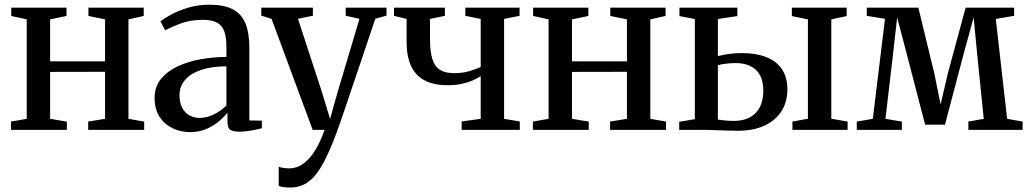

<svg xmlns="http://www.w3.org/2000/svg" viewBox="-20 -566 4492 837"><path d="M28 0V-36L96.5 -48V-481.5L29 -496.5V-532.5H270V-496.5L198.5 -481.5V-298.5H438V-481.5L365.5 -496.5V-532.5H606.5V-496.5L540 -481.5V-48L608.5 -36V0H364.5V-36L438 -48V-253L198.5 -252.5V-48L271.5 -36V0Z M809 10Q768.5 10 733.2 -6.5Q698 -23 676 -56Q654 -89 654 -139Q654 -187.5 681.5 -221.5Q709 -255.5 754.5 -276.8Q800 -298 855.5 -307.8Q911 -317.5 967 -318V-361.5Q967 -402 958.2 -428Q949.5 -454 927.2 -466.8Q905 -479.5 864 -479.5Q810 -479.5 768 -463.8Q726 -448 700 -434L679.5 -473Q693.5 -484.5 724.8 -501.8Q756 -519 799.5 -532.2Q843 -545.5 892.5 -545.5Q956 -545.5 994.2 -525.8Q1032.5 -506 1049.8 -464.5Q1067 -423 1067 -358V-41L1121.5 -40V-7Q1110.5 -4 1094 -0.5Q1077.5 3 1059 5.5Q1040.5 8 1023 8Q996.5 8 984 -0.2Q971.5 -8.5 971.5 -36V-75Q961 -60.5 938.2 -40.2Q915.5 -20 882.8 -5Q850 10 809 10ZM851 -52Q881 -52 911.8 -67Q942.5 -82 967 -106V-277Q902 -276.5 856.2 -261Q810.5 -245.5 786.5 -217.2Q762.5 -189 762.5 -151.5Q762.5 -118.5 774.2 -96.2Q786 -74 806 -63Q826 -52 851 -52Z M1243 251.5Q1227 251.5 1214.2 249.5Q1201.5 247.5 1195 244V160.5Q1201.5 164 1214.8 166Q1228 168 1241.5 168Q1265.5 168 1287 156.8Q1308.5 145.5 1328 124Q1347.5 102.5 1364.2 71.2Q1381 40 1395 0H1343L1164 -483.5L1119 -498V-532.5H1344V-497.5L1279 -484L1383.5 -164.5L1419 -47.5L1451.5 -163.5L1547 -484L1487 -497.5V-532.5H1665V-498L1616 -484Q1590 -406 1566.2 -335.8Q1542.5 -265.5 1522.2 -205.8Q1502 -146 1486.5 -100Q1471 -54 1460.5 -24.2Q1450 5.5 1446 16Q1416.5 94.5 1388.2 147Q1360 199.5 1325.8 225.5Q1291.5 251.5 1243 251.5Z M1992.5 0V-36.5L2075.5 -48V-234Q2059.5 -223.5 2038.5 -214.5Q2017.5 -205.5 1991 -200Q1964.5 -194.5 1932 -194.5Q1871 -194.5 1831.2 -215.5Q1791.5 -236.5 1772 -278.5Q1752.5 -320.5 1752.5 -384V-483.5L1697.5 -497V-532.5H1919.5V-497L1854.5 -483.5V-396.5Q1854.5 -341.5 1864.8 -308.8Q1875 -276 1898.2 -261.5Q1921.5 -247 1961 -247Q1995.5 -247 2026.2 -255.8Q2057 -264.5 2075.5 -274.5V-483.5L2008.5 -497V-532.5H2245V-497L2177.5 -483.5V-48L2246 -36.5V0Z M2303 0V-36L2371.5 -48V-481.5L2304 -496.5V-532.5H2545V-496.5L2473.5 -481.5V-298.5H2713V-481.5L2640.5 -496.5V-532.5H2881.5V-496.5L2815 -481.5V-48L2883.5 -36V0H2639.5V-36L2713 -48V-253L2473.5 -252.5V-48L2546.5 -36V0Z M3434.5 0V-36L3502 -48.5V-481.5L3432 -496V-532.5H3671V-496L3604 -481.5V-48.5L3675 -36V0ZM2941 0V-35L3009 -46.5V-483L2942 -496V-532.5H3194.5V-496L3109.5 -483V-321.5Q3123 -325 3139.8 -328Q3156.5 -331 3175.8 -332.8Q3195 -334.5 3216 -334.5Q3276.5 -334.5 3320.8 -317Q3365 -299.5 3388.8 -264.2Q3412.5 -229 3412.5 -176.5Q3412.5 -121.5 3386.5 -81Q3360.5 -40.5 3312.2 -18.2Q3264 4 3196.5 4Q3183.5 4 3163.5 3.5Q3143.5 3 3121.2 2.2Q3099 1.5 3079 0.8Q3059 0 3045 0ZM3179 -39Q3240.5 -39 3274 -73.5Q3307.5 -108 3307.5 -170Q3307.5 -232 3275 -261.5Q3242.5 -291 3187.5 -291Q3167 -291 3145.8 -288.5Q3124.5 -286 3109.5 -282V-44.5Q3122.5 -42.5 3140.8 -40.8Q3159 -39 3179 -39Z M3715 0V-36L3785 -48L3838 -484L3758.5 -497V-532.5H3983.5L4053 -246L4080.5 -111L4112 -246L4189.5 -532.5H4401V-497L4321 -483.5L4370.5 -48L4438 -36V0H4201.5V-36L4268.5 -48L4240 -328.5L4224.5 -490L4180.5 -329.5L4099.5 -22.5H4013L3933 -330L3891 -490L3873 -329.5L3840 -48L3911.5 -36V0Z"/></svg>

Font: Merriweather 72pt
Style: Regular
Weight: 400
Version: Version 2.100